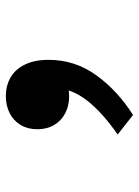

<svg xmlns="http://www.w3.org/2000/svg" viewBox="71 -308 477 660"><g transform="rotate(-90 310.0 21.5)"><path d="M195.2 -89.2Q195.2 -121.9 209.8 -146.5Q224.5 -171.1 250.4 -184.2Q276.3 -197.4 309.2 -197.4Q344.9 -197.4 373.2 -181.2Q401.5 -164.9 417.6 -131.9Q433.8 -98.8 433.8 -50.1Q433.8 40.2 380.7 113.6Q327.7 187 244.2 239.8L177.1 186.9Q252.5 134.7 293.8 82Q335 29.2 337.5 -29.2L370.7 4.3Q342.2 20.2 308.8 20.2Q276.4 20.2 250.6 6.9Q224.8 -6.3 210 -31.2Q195.2 -56.1 195.2 -89.2Z"/></g></svg>

Font: Monaspace Neon Var ExtraLight
Style: Regular
Weight: 200
Designer: Riley Cran and the Lettermatic Team
Version: Version 1.200 (Monaspace Neon Var)